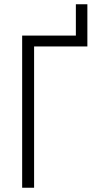

<svg xmlns="http://www.w3.org/2000/svg" viewBox="-20 -881 447 901"><path d="M390 -663H140V0H84V-714H336V-861H390Z"/></svg>

Font: Noto Sans Display Light Narrow
Style: Regular
Weight: 300
Width: 4
Designer: Monotype Design team
Foundry: Monotype Imaging Inc.
Version: Version 1.000